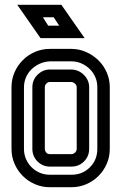

<svg xmlns="http://www.w3.org/2000/svg" viewBox="-20 -781 550 801"><path d="M278 -577Q309 -577 338 -564.5Q367 -552 389.5 -530.5Q412 -509 425 -479.5Q438 -450 438 -417V-160Q438 -127 425.5 -98Q413 -69 391 -47Q369 -25 340 -12.5Q311 0 278 0H188Q155 0 126 -12.5Q97 -25 75 -47Q53 -69 40.5 -98Q28 -127 28 -160V-417Q28 -450 40.5 -479Q53 -508 75 -530Q97 -552 126 -564.5Q155 -577 188 -577ZM188 -439Q180 -439 173.5 -432.5Q167 -426 167 -417V-160Q167 -152 172.5 -145Q178 -138 188 -138H278Q286 -138 293 -144.5Q300 -151 300 -160V-417Q300 -425 293.5 -431.5Q287 -438 278 -439ZM188 -525Q165 -524 145.5 -515Q126 -506 111.5 -492Q97 -478 88.5 -458.5Q80 -439 80 -417V-160Q80 -137 88.5 -117.5Q97 -98 111.5 -83.5Q126 -69 145.5 -60.5Q165 -52 188 -52H278Q324 -52 355 -83Q386 -114 386 -160V-417Q386 -440 377.5 -459.5Q369 -479 354 -493.5Q339 -508 319.5 -516.5Q300 -525 278 -525ZM278 -491Q309 -490 330.5 -468Q352 -446 352 -417V-160Q352 -129 330.5 -107.5Q309 -86 278 -86H188Q158 -86 136.5 -107.5Q115 -129 115 -160V-417Q115 -448 137 -469.5Q159 -491 188 -491ZM333 -622H149L52 -761H236ZM181 -674H227L204 -709H159Z"/></svg>

Font: Aurach Bi
Style: Regular
Weight: 400
Designer: Peter Wiegel
Foundry: Peter Wiegel
Version: Version 1.002